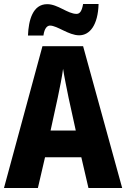

<svg xmlns="http://www.w3.org/2000/svg" viewBox="-20 -948 636 968"><path d="M121 -769H199C204 -807 219 -819 232 -819C269 -819 326 -770 379 -770C433 -770 474 -822 477 -928H399C393 -893 383 -878 366 -878C321 -878 272 -927 218 -927C145 -927 124 -846 121 -769ZM426 0H596L399 -715H194L0 0H171L207 -155H390ZM326 -454 362 -290H235L271 -455C281 -503 293 -561 298 -601C304 -561 317 -499 326 -454Z"/></svg>

Font: Noto Sans Myanmar UI Condensed ExtraBold
Style: Regular
Weight: 800
Width: 3
Designer: Monotype Design Team
Foundry: Monotype Imaging Inc.
Version: Version 2.103